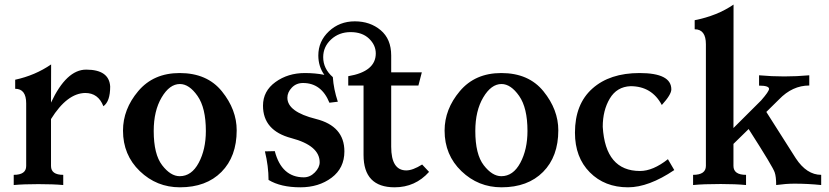

<svg xmlns="http://www.w3.org/2000/svg" viewBox="-20 -797 3570 827"><path d="M252.4 0Q209.5 -3.9 145.5 -3.9Q81.5 -3.9 39.1 0V-43.9Q92.8 -43.9 92.8 -82V-351.6Q92.8 -414.6 45.4 -414.6V-453.6Q131.3 -472.2 200.2 -519.5L199.7 -355Q266.1 -497.1 351.1 -497.1Q450.2 -497.1 454.6 -424.3Q454.6 -359.9 425.3 -339.4Q403.3 -396.5 347.2 -396.5Q269 -395.5 199.7 -284.2V-82Q199.7 -43.9 252.4 -43.9Z M754.9 9.8Q654.8 9.8 582.3 -59.8Q509.8 -129.4 509.8 -234.4Q509.8 -326.7 575.4 -404.5Q641.1 -482.4 753.9 -482.4Q872.1 -482.4 935.8 -403.6Q999.5 -324.7 999.5 -235.8Q999.5 -122.6 933.8 -56.4Q868.2 9.8 754.9 9.8ZM753.9 -38.1Q805.2 -38.1 835.9 -95.7Q866.7 -153.3 866.7 -232.9Q866.7 -332.5 830.8 -383.8Q794.9 -435.1 754.9 -435.1Q710.4 -435.1 676.3 -377.4Q642.1 -319.8 642.1 -232.9Q642.1 -132.3 678.5 -85.2Q714.8 -38.1 753.9 -38.1Z M1679.7 9.8Q1545.9 9.8 1545.9 -129.4V-428.7H1480V-468.8Q1598.6 -488.8 1598.6 -566.9Q1598.6 -603 1569.3 -630.9Q1540 -658.7 1490.2 -658.7Q1440.4 -658.7 1406.2 -627.2Q1372.1 -595.7 1372.1 -550.8Q1372.1 -501 1413.6 -464.8Q1417 -413.1 1435.1 -358.9L1398.9 -354.5Q1364.7 -439.5 1285.2 -439.5Q1255.9 -439.5 1236.8 -419.4Q1217.8 -399.4 1217.8 -376Q1217.8 -315.4 1340.6 -284.7Q1463.4 -253.9 1463.4 -145Q1463.4 -72.8 1408.2 -31.5Q1353 9.8 1273.9 9.8Q1189 9.8 1136.7 -22Q1136.7 -81.1 1121.1 -145L1163.6 -146Q1192.9 -33.2 1288.6 -33.2Q1315.4 -33.2 1336.2 -54.4Q1356.9 -75.7 1356.9 -98.1Q1356.9 -169.9 1234.9 -202.1Q1112.8 -234.4 1112.8 -341.8Q1112.8 -404.8 1166.5 -443.6Q1220.2 -482.4 1293 -482.4Q1338.4 -482.4 1377 -474.6Q1351.1 -510.7 1351.1 -558.1Q1351.1 -619.1 1396.7 -662.1Q1442.4 -705.1 1508.3 -705.1Q1574.2 -705.1 1619.6 -667Q1665 -628.9 1665 -558.1V-485.4H1796.9L1782.2 -428.7H1665V-165Q1665 -63 1730 -63Q1757.8 -63 1798.3 -88.4L1828.1 -56.6Q1768.6 9.8 1679.7 9.8Z M2140.1 9.8Q2040 9.8 1967.5 -59.8Q1895 -129.4 1895 -234.4Q1895 -326.7 1960.7 -404.5Q2026.4 -482.4 2139.2 -482.4Q2257.3 -482.4 2321 -403.6Q2384.8 -324.7 2384.8 -235.8Q2384.8 -122.6 2319.1 -56.4Q2253.4 9.8 2140.1 9.8ZM2139.2 -38.1Q2190.4 -38.1 2221.2 -95.7Q2252 -153.3 2252 -232.9Q2252 -332.5 2216.1 -383.8Q2180.2 -435.1 2140.1 -435.1Q2095.7 -435.1 2061.5 -377.4Q2027.3 -319.8 2027.3 -232.9Q2027.3 -132.3 2063.7 -85.2Q2100.1 -38.1 2139.2 -38.1Z M2685.1 9.8Q2584.5 9.8 2520.5 -54.7Q2456.5 -119.1 2456.5 -225.6Q2456.5 -348.6 2531.5 -415.5Q2606.4 -482.4 2734.9 -482.4Q2871.6 -482.4 2871.6 -412.1Q2871.6 -389.6 2830.6 -344.7Q2787.6 -425.8 2695.8 -425.8Q2636.7 -423.3 2606.4 -372.3Q2576.2 -321.3 2576.2 -251Q2587.4 -60.5 2736.8 -60.5Q2792.5 -60.5 2856.9 -111.3L2884.3 -64.5Q2773.9 9.8 2685.1 9.8Z M3517.1 0Q3460 -5.9 3401.9 -5.9Q3365.7 -5.9 3323.2 0Q3323.2 -36.6 3316.9 -54.2Q3311 -75.2 3204.6 -241.2L3139.2 -177.2V-82.5Q3139.2 -43.9 3193.4 -43.9V0Q3148.9 -4.4 3084.5 -4.4Q3008.8 -4.4 2965.3 0V-43.9Q3020.5 -43.9 3020.5 -82.5V-606.4Q3020.5 -670.9 2972.2 -670.9V-710Q3069.3 -729 3139.6 -777.3Q3139.2 -671.4 3139.2 -245.6L3258.3 -364.3Q3292.5 -403.3 3292.5 -414.1Q3292.5 -428.2 3249.5 -428.2V-472.7Q3303.7 -467.8 3357.9 -467.8Q3411.6 -467.8 3465.8 -472.7V-428.7Q3393.1 -428.7 3335.4 -368.7L3280.8 -314.9L3407.7 -115.2Q3454.6 -43.9 3517.1 -43.9Z"/></svg>

Font: Kelvinch
Style: Bold
Weight: 700
Designer: Paul James Miller
Foundry: High-Logic / Made with FontCreator
Version: Version 3.501;March 28, 2021;FontCreator 13.0.0.2683 64-bit